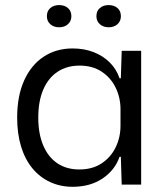

<svg xmlns="http://www.w3.org/2000/svg" viewBox="-20 -724 650 753"><path d="M264.9 8.6Q216.6 8.6 176.4 -10.1Q136.3 -28.7 107.3 -63.6Q78.3 -98.6 62.8 -148.9Q47.3 -199.3 47.3 -262.7Q47.3 -347.7 74.8 -408.6Q102.3 -469.4 151.3 -501.7Q200.3 -534 264.9 -534Q310.4 -534 347.5 -519.4Q384.6 -504.9 410.6 -478.8Q436.7 -452.7 448.9 -417.1H453.9L457.3 -524.7H533.6V0H457.3L453.9 -109H448.9Q430.3 -56.1 381.9 -23.8Q333.4 8.6 264.9 8.6ZM290.9 -59.4Q342.9 -59.4 378.9 -83.5Q415 -107.6 433.8 -146.6Q452.6 -185.6 452.6 -231.1V-295Q452.6 -341.1 433.5 -380.4Q414.4 -419.6 378.5 -443.1Q342.6 -466.7 292.3 -466.7Q242 -466.7 205.7 -442.5Q169.4 -418.3 149.8 -372.9Q130.1 -327.4 130.1 -262.7Q130.1 -199.7 149.5 -153.8Q168.9 -107.9 204.9 -83.6Q240.9 -59.4 290.9 -59.4ZM406.2 -617Q385.3 -617 371.7 -629Q358.1 -641 358.1 -660.6Q358.1 -680.9 371.7 -692.5Q385.2 -704.1 406.2 -704.1Q427.3 -704.1 440.7 -692.5Q454.1 -680.9 454.1 -660.6Q454.1 -641 440.7 -629Q427.2 -617 406.2 -617ZM212 -617Q191 -617 177.4 -629Q163.9 -641 163.9 -660.6Q163.9 -680.9 177.4 -692.5Q190.9 -704.1 212 -704.1Q233 -704.1 246.4 -692.5Q259.9 -680.9 259.9 -660.6Q259.9 -641 246.4 -629Q232.9 -617 212 -617Z"/></svg>

Font: Mona Sans ExtraLight
Style: Regular
Weight: 200
Designer: Deni Anggara
Foundry: GitHub
Version: Version 2.000